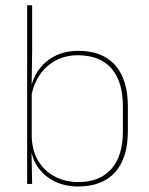

<svg xmlns="http://www.w3.org/2000/svg" viewBox="-20 -684 554 714"><path d="M270 9.5Q220 9.5 180.2 -11Q140.5 -31.5 117 -68.5Q93.5 -105.5 93 -155.5H87L98 -172Q101 -117.5 125.2 -80.8Q149.5 -44 187.8 -25.5Q226 -7 271 -7Q351 -7 394 -55.5Q437 -104 437 -196V-288.5Q437 -381 394.2 -429.8Q351.5 -478.5 269.5 -478.5Q223.5 -478.5 187 -459Q150.5 -439.5 127 -404.5Q103.5 -369.5 96 -323L87 -341.5H92.5Q97.5 -384 120.2 -418.8Q143 -453.5 181.5 -474.2Q220 -495 271.5 -495Q361 -495 408.2 -441.8Q455.5 -388.5 455.5 -288.5V-196Q455.5 -96 407.8 -43.2Q360 9.5 270 9.5ZM99.5 0H81V-664.5H99.5V-494.5L97.5 -356L98 -346.5V-138L97 -130.5Z"/></svg>

Font: Anek Kannada Medium Thin
Style: Regular
Weight: 250
Version: Version 1.003